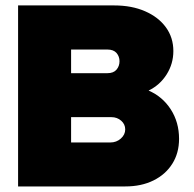

<svg xmlns="http://www.w3.org/2000/svg" viewBox="-20 -670 697 690"><path d="M390.5 -650.5Q453.5 -650.5 501.5 -629.5Q549.5 -608.5 576.2 -571.8Q603 -535 603 -486.5Q603 -441 579 -402.8Q555 -364.5 514 -344.5Q564 -323 593.8 -276.8Q623.5 -230.5 623.5 -171Q623.5 -120 599.2 -81.5Q575 -43 531.5 -21.5Q488 0 430.5 0H45V-650.5ZM366 -492H235.5V-407H366Q388 -407 398.8 -419.8Q409.5 -432.5 409.5 -450Q409.5 -467 398.8 -479.5Q388 -492 366 -492ZM380.5 -249H235.5V-158H376.5Q398.5 -158 414.2 -172Q430 -186 430 -205Q430 -223.5 415.5 -236.2Q401 -249 380.5 -249Z"/></svg>

Font: Overused Grotesk Black
Style: Regular
Weight: 900
Version: Version 0.004